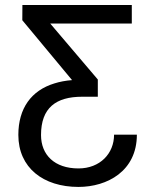

<svg xmlns="http://www.w3.org/2000/svg" viewBox="-20 -548 607 761"><path d="M68.8 -528.3 68.4 -467.8 265.6 -230.5C240.2 -228.5 216.8 -224.1 195.3 -217.3C104.5 -189.5 52.7 -119.1 52.7 -13.2C52.7 117.2 151.9 192.9 291 192.9C404.8 192.9 522.5 130.4 522.5 -14.2H432.1C432.1 60.5 376.5 119.6 291 119.6C196.3 119.6 142.6 65.9 142.6 -12.7C142.6 -120.6 201.7 -164.6 305.7 -164.6H367.7V-232.9L179.2 -454.6H502.4V-528.3Z"/></svg>

Font: Bert Sans
Style: Regular
Weight: 400
Designer: Christian Robertson (Google), Cristiano Sobral
Foundry: Google, Cristiano Sobral
Version: Version 3.101